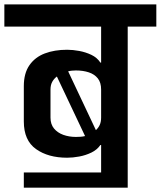

<svg xmlns="http://www.w3.org/2000/svg" viewBox="-56 -861 737 881"><path d="M530 0H408V-195.7H404.7Q389.7 -173.7 363.5 -161Q337.3 -148.3 307.7 -142.8Q278 -137.3 252 -137.3Q165 -137.3 109.2 -177Q53.3 -216.7 53.3 -303.7V-465.7Q53.3 -524.7 79 -561.7Q104.7 -598.7 149.3 -615.7Q194 -632.7 252 -632.7Q278 -632.7 307.7 -627.2Q337.3 -621.7 363.5 -609.2Q389.7 -596.7 404.7 -573.7H408V-739H-36V-840.7H661.3V-739H530ZM175.7 -321.3Q175.7 -291 191.7 -271.5Q207.7 -252 234.3 -242.3Q261 -232.7 292.3 -232.7Q303.3 -232.7 314 -233.5Q324.7 -234.3 334.3 -236.7L205 -510Q191.7 -500 183.7 -485.5Q175.7 -471 175.7 -450ZM384 -264Q395.3 -274 401.7 -288Q408 -302 408 -321.3V-450Q408 -482.3 392.8 -501.3Q377.7 -520.3 351.5 -529Q325.3 -537.7 292.3 -537.7Q283.7 -537.7 274.5 -536.8Q265.3 -536 256.7 -533.7ZM53.3 -69.7H490.3V0H53.3Z"/></svg>

Font: Matangi Light
Style: Regular
Weight: 300
Designer: Prashant Pant
Foundry: The Graphic Ant
Version: Version 3.002